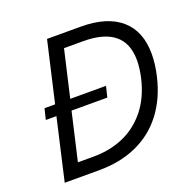

<svg xmlns="http://www.w3.org/2000/svg" viewBox="-123 -814 943 938"><g transform="rotate(-20 349.0 -345.0)"><path d="M130.9 -319.8H75.7L89.4 -376H144.5L216.8 -689.9H391.6Q528.3 -689.9 600.3 -627.4Q672.4 -564.9 672.4 -446.8Q672.4 -393.1 658.2 -333Q633.3 -226.6 575.9 -151.9Q518.6 -77.1 432.6 -38.6Q346.7 0 236.8 0H57.6ZM235.8 -71.8Q318.4 -71.8 388.9 -102.1Q459.5 -132.3 510.3 -195.1Q561 -257.8 583 -352.1Q594.2 -402.3 594.2 -441.9Q594.2 -619.1 378.9 -619.1H279.3L223.1 -376H409.2L395.5 -319.8H209.5L152.3 -71.8Z"/></g></svg>

Font: Acari Sans
Style: Italic
Weight: 400
Italic angle: -13°
Designer: Alfredo Marco Pradil and Stefan Peev
Foundry: Hanken Design Co.
Version: Version 1.045;January 11, 2019;FontCreator 11.5.0.2425 64-bi